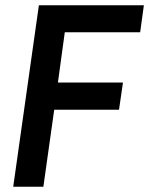

<svg xmlns="http://www.w3.org/2000/svg" viewBox="-20 -706 564 726"><path d="M30 0 127 -686H524L510 -584H225L199 -394H445L430 -291H185L144 0Z"/></svg>

Font: Archivo Narrow SemiBold
Style: Italic
Weight: 600
Italic angle: -8°
Designer: Hector Gatti
Foundry: Omnibus-Type
Version: Version 3.002